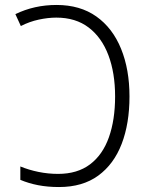

<svg xmlns="http://www.w3.org/2000/svg" viewBox="-20 -744 603 774"><path d="M218 10Q172 10 133.5 2.5Q95 -5 62 -19V-73Q96 -59 135 -51Q174 -43 214 -43Q292 -43 343 -81.5Q394 -120 419 -190.5Q444 -261 444 -355Q444 -450 417 -521.5Q390 -593 337.5 -633Q285 -673 207 -673Q174 -673 136.5 -665Q99 -657 64 -639L42 -687Q118 -724 208 -724Q303 -724 368.5 -677.5Q434 -631 468 -547.5Q502 -464 502 -355Q502 -246 470.5 -164Q439 -82 376 -36Q313 10 218 10Z"/></svg>

Font: Noto Sans Mono SemiCondensed Light
Style: Regular
Weight: 300
Width: 4
Designer: Monotype Design Team
Foundry: Monotype Imaging Inc.
Version: Version 2.014; ttfautohint (v1.8.4.7-5d5b)